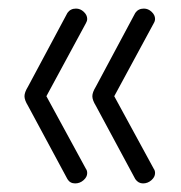

<svg xmlns="http://www.w3.org/2000/svg" viewBox="-20 -501 421 447"><path d="M45 -299 137 -471Q144 -481 157 -481Q167 -481 175 -473.5Q183 -466 183 -457Q183 -452 180 -447L88 -277L180 -108Q183 -104 183 -98Q183 -89 174.5 -81.5Q166 -74 155 -74Q143 -74 137 -84L45 -255Q37 -268 37 -277Q37 -286 45 -299ZM203 -299 295 -471Q302 -481 315 -481Q325 -481 333 -473.5Q341 -466 341 -457Q341 -452 338 -447L246 -277L338 -108Q341 -104 341 -98Q341 -89 332.5 -81.5Q324 -74 313 -74Q302 -74 295 -84L203 -255Q195 -268 195 -277Q195 -286 203 -299Z"/></svg>

Font: Terminal Dosis
Style: Light
Weight: 300
Designer: EdgarTolentino, PabloImpallari, IginoMarini
Foundry: EdgarTolentino, PabloImpallari, IginoMarini
Version: Version 1.006